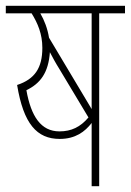

<svg xmlns="http://www.w3.org/2000/svg" viewBox="-20 -642 451 662"><path d="M322 -596H411V-622H0V-596H89C110 -562 126 -525 126 -477C126 -408 100 -369 39 -349C61 -215 107 -163 186 -163C240 -163 273 -188 296 -218V0H322ZM296 -596V-266L149 -512C144 -543 133 -572 119 -596ZM183 -407 285 -237C257 -204 226 -189 185 -189C121 -189 87 -241 71 -331C119 -354 147 -391 152 -462C161 -445 171 -426 183 -407Z"/></svg>

Font: Noto Sans ExtraCondensed Thin
Style: Italic
Weight: 100
Width: 2
Italic angle: -12°
Designer: Monotype Design Team
Foundry: Monotype Imaging Inc.
Version: Version 2.013